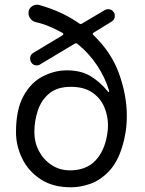

<svg xmlns="http://www.w3.org/2000/svg" viewBox="-20 -780 615 816"><path d="M454 -688 379 -642Q370 -636 378 -630Q454 -557 486.5 -465.5Q519 -374 519 -288Q519 -253 514 -220Q509 -187 500 -158Q479 -89 442 -51Q405 -13 363 1.5Q321 16 282 16Q204 16 152 -18.5Q100 -53 74 -107Q48 -161 48 -218Q48 -314 79.5 -371.5Q111 -429 161 -455Q211 -481 264 -481Q325 -481 365.5 -456Q406 -431 437 -393Q441 -388 443 -389Q445 -390 443 -396Q427 -450 393 -501.5Q359 -553 310 -593Q304 -599 297 -594L150 -506Q145 -502 136 -502Q120 -502 112 -516Q108 -523 108 -531Q108 -547 121 -555L244 -629Q249 -631 249 -635Q249 -639 244 -641Q219 -655 191 -667Q163 -679 132 -686Q119 -689 110 -700Q101 -711 101 -724Q101 -740 112 -750Q123 -760 137 -760Q143 -760 146 -759Q196 -745 239 -725Q282 -705 317 -680Q323 -676 329 -680L425 -737Q432 -741 440 -741Q456 -741 464 -727Q468 -722 468 -713Q468 -697 454 -688ZM435 -205Q437 -216 438 -226.5Q439 -237 439 -247Q439 -288 423 -325.5Q407 -363 372 -387Q337 -411 281 -411Q223 -411 189 -382.5Q155 -354 140.5 -309.5Q126 -265 126 -218Q126 -175 145.5 -138Q165 -101 199.5 -78.5Q234 -56 277 -56Q345 -56 384 -96Q423 -136 435 -205Z"/></svg>

Font: Kiwi Maru
Style: Regular
Weight: 400
Designer: Hiroki-Chan
Version: Version 1.100